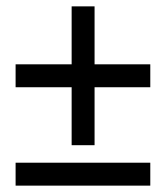

<svg xmlns="http://www.w3.org/2000/svg" viewBox="-20 -528 523 603"><path d="M29 -17V55H452V-17ZM29 -254H205V-72H277V-254H452V-326H277V-508H205V-326H29Z"/></svg>

Font: Charger Pro
Style: Nar
Weight: 400
Designer: Jasper
Foundry: Cannot Into Space Fonts
Version: Version 1.09